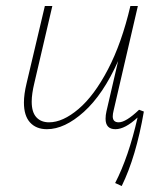

<svg xmlns="http://www.w3.org/2000/svg" viewBox="-20 -428 544 642"><path d="M461 -55Q435 96 387 194L365 184Q410 97 440 -35Q398 4 366 4Q333 4 333 -31Q333 -43 336 -56L375 -224Q325 -112 260.5 -54Q196 4 137 4Q101 4 80.5 -18.5Q60 -41 60 -85Q60 -113 69 -150L130 -408H155L95 -151Q86 -114 86 -88Q86 -53 101.5 -36Q117 -19 144 -19Q190 -19 242.5 -63.5Q295 -108 341 -196Q387 -284 416 -408H441L360 -59Q357 -47 357 -39Q357 -19 377 -19Q401 -19 445 -61Z"/></svg>

Font: Ysabeau Infant Extralight
Style: Italic
Weight: 200
Italic angle: -12°
Designer: Christian Thalmann (Catharsis Fonts)
Version: Version 0.003